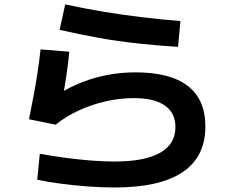

<svg xmlns="http://www.w3.org/2000/svg" viewBox="-20 -803 1040 865"><path d="M495.3 41.7Q439.7 41.7 375.8 37Q312 32.3 252.5 24.3Q193 16.3 147.7 6.7L159.3 -110.3Q218 -99.6 278.2 -91.6Q338.3 -83.6 394.2 -79.5Q450 -75.3 495.3 -75.3Q631.4 -75.3 700.9 -114.5Q770.4 -153.7 770.4 -230.3Q770.4 -294.4 722.5 -327.7Q674.7 -361 582.7 -361Q520 -361 455.8 -346.4Q391.6 -331.7 334 -304.9Q276.3 -278 230.6 -241.4L110.7 -265.7Q124 -331 133.9 -385Q143.7 -439 150.7 -486.7Q157.7 -534.3 162.7 -580.4L292.3 -570Q287 -517 279 -461.5Q271 -406 259.6 -349.6L241.3 -378Q295 -411.3 351.3 -433.1Q407.6 -455 467.1 -466Q526.7 -477 590.7 -477Q747 -477 826.2 -415.7Q905.3 -354.3 905.3 -233.3Q905.3 -96.3 802.5 -27.3Q699.7 41.7 495.3 41.7ZM782 -591.7Q686 -598 599.3 -607.4Q512.7 -616.7 427.2 -632Q341.7 -647.4 248.7 -668.4L273.7 -783.3Q357.7 -765 443.5 -750.6Q529.3 -736.3 617.1 -725.8Q705 -715.3 793 -708Z"/></svg>

Font: M PLUS 2 Thin
Style: Regular
Weight: 100
Designer: Coji Morishita
Foundry: UNDERFOREST DESIGN
Version: Version 1.001